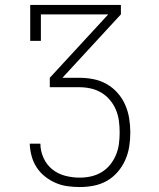

<svg xmlns="http://www.w3.org/2000/svg" viewBox="-20 -755 640 775"><path d="M302 0Q277 0 252 -3.5Q227 -7 204 -17Q181 -27 161 -43Q141 -59 127.5 -80Q114 -101 107.5 -125.5Q101 -150 100 -175H143Q143 -146 155.5 -118Q168 -90 191 -71.5Q214 -53 243 -45.5Q272 -38 302 -38Q325 -38 347.5 -43Q370 -48 390 -60Q410 -72 424.5 -90Q439 -108 448 -129.5Q457 -151 460 -174Q463 -197 463 -220Q463 -244 460 -267Q457 -290 448 -311.5Q439 -333 424 -351Q409 -369 389 -381Q369 -393 346 -398Q323 -403 300 -403H181V-441L417 -697H145V-590H102V-735H468V-697L232 -441H300Q329 -441 357 -435.5Q385 -430 410 -416Q435 -402 454.5 -380Q474 -358 485.5 -331.5Q497 -305 501.5 -276.5Q506 -248 506 -220Q506 -191 501.5 -163Q497 -135 485.5 -109Q474 -83 455 -61Q436 -39 411.5 -25Q387 -11 358.5 -5.5Q330 0 302 0Z"/></svg>

Font: Iosevka Etoile Extralight
Style: Regular
Weight: 200
Designer: Belleve Invis
Foundry: Belleve Invis
Version: Version 22.1.2; ttfautohint (v1.8.4)